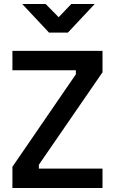

<svg xmlns="http://www.w3.org/2000/svg" viewBox="-20 -939 574 959"><path d="M42 -588V-685H492V-578L174 -116V-97H492V0H42V-106L359 -568V-588ZM225 -776 91 -919H208L273 -853L336 -919H453L319 -776Z"/></svg>

Font: TitilliumWebSemiBold
Style: Bold
Weight: 600
Version: Version 1.001;PS 57.000;hotconv 1.0.70;makeotf.lib2.5.55311